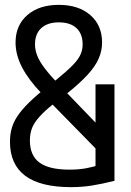

<svg xmlns="http://www.w3.org/2000/svg" viewBox="-20 -760 540 790"><path d="M272 10Q21 10 21 -177Q21 -210 30 -238Q39 -266 60.5 -294.5Q82 -323 119 -356.5Q156 -390 212 -432Q255 -467 278.5 -491Q302 -515 311 -535Q320 -555 320 -577Q320 -621 294.5 -644.5Q269 -668 222 -668Q176 -668 150 -644.5Q124 -621 124 -577Q124 -555 133 -531.5Q142 -508 164 -479Q186 -450 225 -409L446 -180L396 -126L150 -377Q98 -431 71 -482.5Q44 -534 44 -585Q44 -656 92.5 -698Q141 -740 222 -740Q303 -740 351.5 -698Q400 -656 400 -585Q400 -551 386 -519Q372 -487 341 -453Q310 -419 259 -378Q211 -343 180.5 -316.5Q150 -290 133 -268.5Q116 -247 109.5 -226.5Q103 -206 103 -182Q103 -120 142.5 -91Q182 -62 266 -62Q303 -62 333.5 -67.5Q364 -73 397 -84L373 -39V-413H451V-16Q399 -3 358 3.5Q317 10 272 10Z"/></svg>

Font: M PLUS 1 Code
Style: Regular
Weight: 400
Designer: Coji Morishita
Foundry: UNDERFOREST DESIGN
Version: Version 1.005